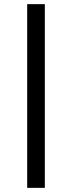

<svg xmlns="http://www.w3.org/2000/svg" viewBox="-20 -725 347 925"><path d="M111 180V-705H196V180Z"/></svg>

Font: Nunito Sans 10pt SemiExpanded
Style: Regular
Weight: 400
Width: 6
Designer: Vernon Adams
Foundry: Vernon Adams
Version: Version 3.101;gftools[0.9.27]